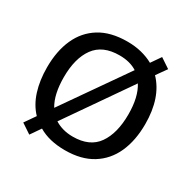

<svg xmlns="http://www.w3.org/2000/svg" viewBox="-170 -919 1126 1125"><g transform="rotate(30 392.5 -356.5)"><path d="M725 -358Q725 -247 688 -164.5Q651 -82 577 -36Q503 10 393 10Q286 10 214 -33L167 35L101 -9L151 -81Q105 -129 82.5 -200Q60 -271 60 -359Q60 -469 96.5 -551Q133 -633 207 -679Q281 -725 394 -725Q445 -725 489 -714Q533 -703 569 -683L614 -748L680 -704L631 -635Q725 -537 725 -358ZM174 -358Q174 -301 184 -255Q194 -209 215 -174L513 -601Q465 -632 394 -632Q280 -632 227 -559Q174 -486 174 -358ZM611 -358Q611 -475 568 -543L271 -115Q294 -100 325 -91Q356 -82 393 -82Q507 -82 559 -156Q611 -230 611 -358Z"/></g></svg>

Font: Noto Sans Kannada Medium
Style: Regular
Weight: 500
Designer: Jelle Bosma - Monotype Design Team
Foundry: Monotype Imaging Inc.
Version: Version 2.005; ttfautohint (v1.8.4.7-5d5b)